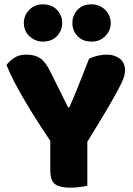

<svg xmlns="http://www.w3.org/2000/svg" viewBox="-20 -861 614 886"><path d="M383 -4Q372 -1 349 2Q326 5 304 5Q258 5 235 -10.5Q212 -26 212 -76V-211Q187 -248 158 -293Q129 -338 101 -385Q73 -432 49 -477.5Q25 -523 10 -561Q23 -579 45.5 -594Q68 -609 101 -609Q140 -609 164.5 -593Q189 -577 211 -533L294 -366H300Q314 -397 324.5 -422.5Q335 -448 345 -473.5Q355 -499 366 -526.5Q377 -554 391 -590Q409 -599 431 -604Q453 -609 473 -609Q508 -609 532.5 -590.5Q557 -572 557 -535Q557 -523 552 -506Q547 -489 529 -454.5Q511 -420 476.5 -361Q442 -302 383 -207ZM90 -755Q90 -790 115 -815.5Q140 -841 177 -841Q219 -841 243 -815.5Q267 -790 267 -755Q267 -720 243 -694.5Q219 -669 177 -669Q159 -669 143 -676Q127 -683 115 -694.5Q103 -706 96.5 -721.5Q90 -737 90 -755ZM314 -755Q314 -790 337.5 -815.5Q361 -841 403 -841Q422 -841 438 -834Q454 -827 466 -815Q478 -803 484.5 -787.5Q491 -772 491 -755Q491 -720 466 -694.5Q441 -669 403 -669Q361 -669 337.5 -694.5Q314 -720 314 -755Z"/></svg>

Font: Baloo Tamma
Style: Regular
Weight: 400
Designer: Divya Kowshik and Ek Type
Foundry: Ek Type
Version: Version 1.443;PS 1.000;hotconv 16.6.51;makeotf.lib2.5.65220;